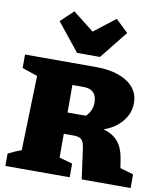

<svg xmlns="http://www.w3.org/2000/svg" viewBox="-101 -1039 951 1120"><g transform="rotate(10 375.0 -479.0)"><path d="M671 -104 750 -81V0H460L436 -175Q431 -216 417 -230Q403 -244 368 -244H311V-103L389 -81V0H8V-73Q23 -81 42 -89.5Q61 -98 86 -107L99 -549L8 -580V-660H426Q545 -660 614 -615Q683 -570 683 -491Q683 -430 642 -381Q601 -332 535 -310Q591 -294 621.5 -258Q652 -222 662 -161ZM377 -533H311V-370H420Q456 -406 456 -453Q456 -533 377 -533ZM305 -722 173 -887 248 -958 373 -860 499 -958 573 -887 441 -722Z"/></g></svg>

Font: Piazzolla SC Black
Style: Regular
Weight: 900
Designer: Juan Pablo del Peral
Foundry: Huerta Tipografica
Version: Version 1.330